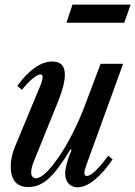

<svg xmlns="http://www.w3.org/2000/svg" viewBox="-20 -801 586 832"><path d="M315.5 10.5Q292 10.5 277.2 -5.5Q262.5 -21.5 262.5 -48.5Q262.5 -85 290 -151.5L285.5 -154Q231 -63.5 190.5 -27Q150 9.5 103 9.5Q26.5 9.5 26.5 -81Q26.5 -121 46 -168L151.5 -422Q164.5 -451 164.5 -468Q164.5 -478.5 155.5 -478.5Q143 -478.5 120.2 -459.5Q97.5 -440.5 75 -411.5L55 -429Q92.5 -480.5 130.8 -507.5Q169 -534.5 207 -534.5Q261 -534.5 261 -477.5Q261 -433.5 232 -362L126 -100Q115 -73 115 -53Q115 -41.5 121 -35Q127 -28.5 135.5 -28.5Q154.5 -28.5 181 -54.5Q207.5 -80.5 237.5 -125Q267.5 -169.5 296.2 -226.2Q325 -283 348 -344.5L416 -524.5H513.5L354.5 -86.5Q345.5 -62.5 345.5 -50.5Q345.5 -38.5 356.5 -38.5Q370.5 -38.5 394.5 -61.5Q418.5 -84.5 449 -126.5L468 -110.5Q428.5 -52.5 389.2 -21Q350 10.5 315.5 10.5ZM268 -702.5 294 -781H546L518.5 -702.5Z"/></svg>

Font: Libre Caslon Condensed Medium Italic
Style: Regular
Weight: 500
Italic angle: -22.583°
Designer: Pablo Impallari, Rodrigo Fuenzalida, Katja Schimmel, Ertekin Erdin
Foundry: Pablo Impallari, Rodrigo Fuenzalida
Version: Version 2.000; ttfautohint (v1.8.4.7-5d5b);gftools[0.9.33]